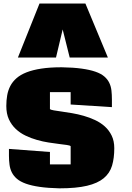

<svg xmlns="http://www.w3.org/2000/svg" viewBox="-20 -1030 736 1068"><path d="M373 -216.8Q369.1 -221.2 351.6 -223.6Q334 -226.1 308.1 -229.2Q282.2 -232.4 250.5 -237.3Q218.8 -242.2 186 -251.5Q153.3 -260.7 122.6 -275.4Q91.8 -290 67.9 -312.5Q43.9 -335 29.5 -366.2Q15.1 -397.5 15.1 -440.4Q15.1 -471.7 20 -499.8Q24.9 -527.8 37.4 -551.8Q49.8 -575.7 71.8 -595Q93.8 -614.3 127.9 -627.7Q162.1 -641.1 210 -648.4Q257.8 -655.8 322.8 -655.8Q387.7 -654.8 433.6 -648.4Q479.5 -642.1 510.5 -631.3Q541.5 -620.6 559.8 -605Q578.1 -589.4 587.6 -569.8Q597.2 -550.3 599.9 -526.6Q602.5 -502.9 602.5 -476.1V-434.1L373 -448.7V-517.6H257.8V-423.3Q262.2 -418.9 280 -416Q297.9 -413.1 323.7 -409.4Q349.6 -405.8 381.3 -400.4Q413.1 -395 445.6 -385.7Q478 -376.5 508.5 -362.3Q539.1 -348.1 563 -326.7Q586.9 -305.2 601.3 -275.4Q615.7 -245.6 615.7 -205.6Q615.7 -150.4 603.3 -108.6Q590.8 -66.9 557.1 -38.8Q523.4 -10.7 463.9 3.4Q404.3 17.6 310.1 17.6Q246.6 16.1 200.9 9.5Q155.3 2.9 124 -8.3Q92.8 -19.5 74.2 -35.4Q55.7 -51.3 45.9 -70.8Q36.1 -90.3 33 -113.8Q29.8 -137.2 29.8 -163.6V-201.7L257.8 -184.6V-115.7H373ZM455.1 -1010.3 580.1 -710H367.7L328.6 -866.2L291.5 -710H79.6L199.7 -1010.3Z"/></svg>

Font: Coda Caption ExtraBold
Style: Regular
Weight: 800
Designer: vernon adams
Foundry: vernon adams
Version: Version 1.002